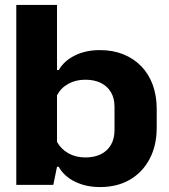

<svg xmlns="http://www.w3.org/2000/svg" viewBox="-20 -749 684 778"><path d="M385 9Q328 9 283.5 -13Q239 -35 218 -73H211L196 0H46V-729H211V-465H218Q239 -502 283 -524Q327 -546 385 -546Q437 -546 479.5 -529Q522 -512 552.5 -480.5Q583 -449 599 -405Q615 -361 615 -308V-231Q615 -160 586.5 -105.5Q558 -51 506.5 -21Q455 9 385 9ZM326 -111Q362 -111 388.5 -124Q415 -137 429.5 -162Q444 -187 444 -221V-317Q444 -351 429.5 -375.5Q415 -400 388.5 -413Q362 -426 326 -426Q287 -426 257 -409.5Q227 -393 211 -363V-174Q227 -145 257 -128Q287 -111 326 -111Z"/></svg>

Font: Hubot Sans
Style: Bold
Weight: 700
Designer: Deni Anggara
Foundry: GitHub, Inc., Subsidiary of Microsoft Corporation
Version: Version 2.000